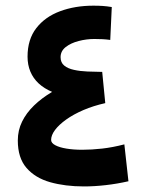

<svg xmlns="http://www.w3.org/2000/svg" viewBox="-20 -670 523 690"><path d="M167.3 -339.8Q130.1 -317.7 102.3 -290.9Q74.5 -264 59.3 -232.8Q44 -201.6 44 -165.1Q44 -102.6 75.3 -66.5Q106.6 -30.4 160.3 -15.2Q214.1 0 281.6 0Q319.1 0 360 -4.7Q400.8 -9.3 441.6 -18.6L426.9 -151.2Q384.5 -140.2 346.9 -136Q309.3 -131.8 275.3 -131.8Q243.9 -131.8 218.8 -136Q193.7 -140.1 178.7 -148.1Q163.7 -156 163.7 -167.1Q163.7 -184.1 177.8 -203Q192 -221.9 218 -240.5Q244.1 -259.1 279.8 -274.5Q315.6 -289.8 358.3 -299.4L347.3 -411.6Q320.9 -411.9 294.3 -413Q267.7 -414.1 245.9 -418.9Q224 -423.6 210.9 -434.3Q197.7 -445 197.7 -464.5Q197.7 -486.4 216.1 -500.9Q234.5 -515.3 262.6 -522.6Q290.7 -529.9 319 -529.9Q335 -529.9 348.2 -529.2Q361.3 -528.6 376.2 -526.5L381.7 -644.7Q364.1 -647.6 349.1 -648.6Q334.1 -649.6 315.6 -649.6Q249.5 -649.6 195.8 -629.6Q142.1 -609.7 110.5 -569Q79 -528.4 79 -466.4Q79 -436.9 89.2 -412.6Q99.4 -388.3 119.1 -370Q138.9 -351.8 167.3 -339.8Z"/></svg>

Font: Vazirmatn RD NL
Style: Regular
Weight: 400
Designer: Saber Rastikerdar
Foundry: Saber Rastikerdar
Version: Version 32.101